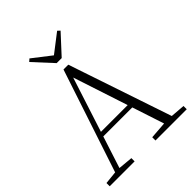

<svg xmlns="http://www.w3.org/2000/svg" viewBox="-254 -1074 1216 1216"><g transform="rotate(-45 353.5 -466.0)"><path d="M224 -932 371 -818H324L472 -932L488 -917L370 -789H325L207 -917ZM11 0V-29L109 -39H126L234 -29V0ZM85 0 327 -730H370L616 0H548L324 -682H344L340 -668L124 0ZM192 -252 194 -283H493L495 -252ZM421 0V-29L554 -39H574L701 -29V0Z"/></g></svg>

Font: Noto Serif JP
Style: Regular
Weight: 200
Designer: Ryoko NISHIZUKA 西塚涼子 (kana & ideographs); Frank Grießhammer (Latin, Greek & Cyrillic); Wenlong ZHANG 张文龙 (bopomofo); San
Foundry: Adobe
Version: Version 2.001;hotconv 1.1.0;makeotfexe 2.6.0